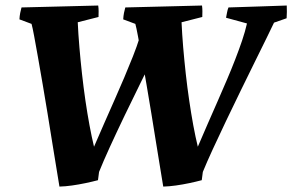

<svg xmlns="http://www.w3.org/2000/svg" viewBox="-20 -677 1079 709"><path d="M582.8 12Q578.6 -14.6 571.5 -57Q564.4 -99.3 556.2 -150.9Q547.9 -202.5 539 -257.5Q530 -312.5 520.8 -366.3Q511.6 -420 503.6 -465.3Q495.6 -510.7 489.5 -543.2Q483.5 -575.7 479.8 -588.8L435 -605.5Q435.6 -617.6 437.8 -629.1Q440.1 -640.6 442.7 -649.5Q522.9 -651.5 595.3 -653.3Q667.7 -655.1 726 -656.6Q727.4 -645.7 727.4 -635.5Q727.4 -625.3 727 -614.3L650.4 -594.8Q652.4 -551.1 656.4 -502.8Q660.5 -454.6 666 -404.4Q671.6 -354.3 678.7 -306Q685.8 -257.6 693.8 -214Q701.9 -170.4 710.5 -135.2Q728.8 -178.3 747.3 -220.4Q765.8 -262.5 783.7 -303.3Q801.6 -344 818.1 -382.8Q834.7 -421.5 848.7 -457.9Q862.8 -494.2 874.1 -527.5Q885.3 -560.8 892 -590.4L814.7 -611.5Q816.7 -621.5 818.5 -631.3Q820.2 -641.1 823.7 -649.5Q885.1 -651.5 942 -653.3Q998.9 -655.1 1038.9 -656.6Q1039.3 -644.6 1039.3 -633.1Q1039.3 -621.6 1038.4 -609.6L991.9 -593.4Q983.6 -575.4 964.8 -537.4Q946 -499.3 921.1 -448.8Q896.2 -398.3 868.7 -342Q841.2 -285.7 814.5 -229.8Q787.8 -174 765.4 -125.2Q743 -76.4 729 -42.1L725 -11.6Q704.3 -6.1 679.3 -0.8Q654.4 4.5 629.2 8Q604 11.5 582.8 12ZM199.5 12Q195.3 -14.6 188.2 -57Q181.1 -99.3 172.9 -150.9Q164.7 -202.5 155.7 -257.5Q146.7 -312.5 137.5 -366.3Q128.3 -420 120.3 -465.3Q112.3 -510.7 106.2 -543.2Q100.2 -575.7 96.5 -588.8L51.8 -605.5Q52.3 -617.6 54.6 -629.1Q56.9 -640.6 59.4 -649.5Q139.7 -651.5 212.1 -653.3Q284.5 -655.1 342.7 -656.6Q344.2 -645.7 344.2 -635.5Q344.2 -625.3 343.8 -614.3L267.1 -594.8Q269.1 -551.1 273.2 -502.8Q277.2 -454.6 282.8 -404.4Q288.4 -354.3 295.4 -306Q302.5 -257.6 310.6 -214Q318.7 -170.4 327.2 -135.2Q346 -178.8 365.1 -222.3Q384.1 -265.8 403.1 -308.4Q422.1 -351 439.1 -391.3Q456.2 -431.7 471 -469.1Q485.8 -506.5 496.1 -539.8L553.4 -481.3Q528.8 -430.9 498.8 -370.4Q468.9 -309.9 439.4 -248.6Q410 -187.3 385.3 -133.3Q360.7 -79.4 345.8 -42.1L341.8 -11.6Q321 -6.1 295.8 -0.8Q270.7 4.5 245.7 8Q220.8 11.5 199.5 12Z"/></svg>

Font: Labrada
Style: Italic
Weight: 400
Italic angle: -7°
Designer: Mercedes Jáuregui
Foundry: Omnibus-Type Team
Version: Version 1.000